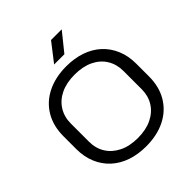

<svg xmlns="http://www.w3.org/2000/svg" viewBox="-248 -1096 1270 1270"><g transform="rotate(-45 386.5 -461.5)"><path d="M386 10Q310 10 247.5 -11.5Q185 -33 140 -74.5Q95 -116 70.5 -174.5Q46 -233 46 -305V-424Q46 -521 88.5 -592Q131 -663 208 -701Q285 -739 386 -739Q462 -739 524.5 -717.5Q587 -696 632 -654.5Q677 -613 701.5 -554.5Q726 -496 726 -424V-305Q726 -208 683.5 -137Q641 -66 564.5 -28Q488 10 386 10ZM386 -68Q463 -68 518 -95Q573 -122 602.5 -169.5Q632 -217 632 -279V-450Q632 -512 602.5 -560Q573 -608 518 -634.5Q463 -661 386 -661Q310 -661 255 -634.5Q200 -608 170 -560Q140 -512 140 -450V-279Q140 -217 170 -169.5Q200 -122 255 -95Q310 -68 386 -68ZM338 -804 438 -933H538L434 -804Z"/></g></svg>

Font: Hubot Sans
Style: Regular
Weight: 400
Designer: Deni Anggara
Foundry: GitHub, Inc., Subsidiary of Microsoft Corporation
Version: Version 2.000